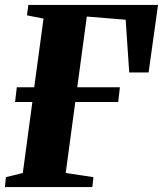

<svg xmlns="http://www.w3.org/2000/svg" viewBox="-22 -763 664 783"><path d="M-2 0 2 -40.5 71 -57.5 110 -347H39.5L46.5 -407H117.5L155.5 -687L88 -700.5L93.5 -743H622.5L584 -467.5H505L490.5 -682.5L332 -695.5L293 -407H467L460 -347H285L246 -57.5L359 -40.5L354.5 0Z"/></svg>

Font: Merriweather 60pt Black
Style: Italic
Weight: 900
Italic angle: -7.8°
Version: Version 2.101